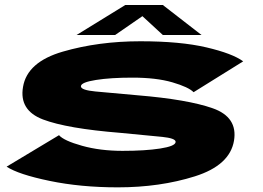

<svg xmlns="http://www.w3.org/2000/svg" viewBox="-20 -760 1074 784"><path d="M461 5Q309 5 181.8 -21.5Q54.5 -48 7 -79.5L221 -208Q240.5 -185.5 314.8 -164.8Q389 -144 480.5 -144Q572.5 -144 633.8 -153.5Q695 -163 697 -179.5Q697.5 -180.5 697 -182Q695 -195.5 643 -201Q586.5 -207 471.5 -217.5Q253.5 -235 155.5 -272.2Q57.5 -309.5 74 -405Q91 -507 236.5 -549.2Q382 -591.5 553.5 -591.5Q716.5 -591.5 823 -566.5Q929.5 -541.5 973 -509.5L770.5 -383.5Q750 -404.5 684 -423.8Q618 -443 521 -443Q431.5 -443 371.8 -433.5Q312 -424 310.5 -408.5Q310 -407.5 310.5 -406.5Q312.5 -392 369.5 -386.5Q431 -380.5 541 -371Q746 -354 848.8 -317.8Q951.5 -281.5 935.5 -185.5Q918.5 -85 775.8 -40Q633 5 461 5ZM292.5 -617 491.5 -739.5H645L803 -617H645L561.5 -694L450 -617Z"/></svg>

Font: Anybody UltraExpanded ExtraBold
Style: Italic
Weight: 800
Width: 9
Italic angle: -10°
Designer: Tyler Finck
Foundry: Etcetera Type Company
Version: Version 1.010; ttfautohint (v1.8.3) -l 8 -r 50 -G 200 -x 14 